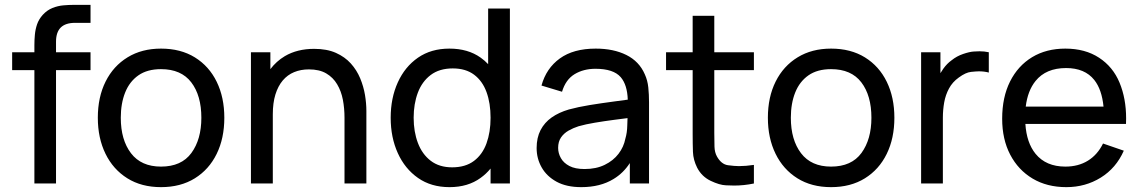

<svg xmlns="http://www.w3.org/2000/svg" viewBox="-20 -755 4694 790"><path d="M121.5 0V-466.5H30V-540H121.5V-569.5Q121.5 -590.5 123.5 -612.2Q125.5 -634 132.5 -654.8Q139.5 -675.5 156 -694Q174 -713.5 196 -722.2Q218 -731 240.8 -733Q263.5 -735 284 -735H352.5V-661H289Q249.5 -661 230 -641.8Q210.5 -622.5 210.5 -583.5V-540H352.5V-466.5H210.5V0Z M642.5 15Q562 15 503.8 -21.5Q445.5 -58 414 -122.5Q382.5 -187 382.5 -270.5Q382.5 -355.5 414.5 -419.5Q446.5 -483.5 505 -519.2Q563.5 -555 642.5 -555Q723.5 -555 782 -518.8Q840.5 -482.5 871.8 -418.2Q903 -354 903 -270.5Q903 -186 871.5 -121.8Q840 -57.5 781.5 -21.2Q723 15 642.5 15ZM642.5 -69.5Q726.5 -69.5 767.5 -125.5Q808.5 -181.5 808.5 -270.5Q808.5 -362 767 -416.2Q725.5 -470.5 642.5 -470.5Q586 -470.5 549.5 -445Q513 -419.5 495 -374.5Q477 -329.5 477 -270.5Q477 -179.5 519 -124.5Q561 -69.5 642.5 -69.5Z M1397.5 0V-270.5Q1397.5 -309 1390.8 -344.5Q1384 -380 1367.2 -408.2Q1350.5 -436.5 1322.2 -453Q1294 -469.5 1251 -469.5Q1217.5 -469.5 1190.2 -458.2Q1163 -447 1143.5 -424Q1124 -401 1113.2 -366.2Q1102.5 -331.5 1102.5 -284.5V0H1012.5V-540H1092.5V-470.5Q1117 -503 1152 -524Q1203 -554 1272.5 -554Q1325 -554 1362 -537.5Q1399 -521 1423.5 -493.8Q1448 -466.5 1462 -432.8Q1476 -399 1481.8 -364.2Q1487.5 -329.5 1487.5 -298.5V0Z M1829.5 15Q1754 15 1700 -22.8Q1646 -60.5 1616.8 -125Q1587.5 -189.5 1587.5 -270.5Q1587.5 -351.5 1616.8 -416Q1646 -480.5 1700 -517.8Q1754 -555 1829 -555Q1905.5 -555 1957.5 -518Q1974.5 -506 1988.5 -491V-720H2078V0H1998.5V-61.5Q1980.5 -39.5 1957.5 -23Q1905.5 15 1829.5 15ZM1840.5 -66.5Q1895 -66.5 1930 -92.8Q1965 -119 1981.8 -165.2Q1998.5 -211.5 1998.5 -270.5Q1998.5 -330.5 1981.8 -376.2Q1965 -422 1930.5 -447.8Q1896 -473.5 1843 -473.5Q1788 -473.5 1752.2 -446.5Q1716.5 -419.5 1699.2 -373.5Q1682 -327.5 1682 -270.5Q1682 -213 1699.5 -166.8Q1717 -120.5 1752.2 -93.5Q1787.5 -66.5 1840.5 -66.5Z M2371.5 15Q2311 15 2270.2 -7.2Q2229.5 -29.5 2208.8 -66Q2188 -102.5 2188 -146Q2188 -188.5 2204.2 -219.8Q2220.5 -251 2250 -271.8Q2279.5 -292.5 2320.5 -304.5Q2359 -315 2406.8 -322.8Q2454.5 -330.5 2503.5 -337Q2534.5 -341 2563 -345Q2561 -406 2534 -437.5Q2504 -472 2430 -472Q2381 -472 2344.2 -449.8Q2307.5 -427.5 2292.5 -377.5L2208 -403Q2227.5 -474 2283.5 -514.5Q2339.5 -555 2431 -555Q2504.5 -555 2557.2 -528.8Q2610 -502.5 2633 -449.5Q2644.5 -424.5 2647.5 -395.2Q2650.5 -366 2650.5 -334V0H2571.5V-84Q2544.5 -42.5 2504.5 -18.5Q2450 15 2371.5 15ZM2385 -59.5Q2433 -59.5 2468.2 -76.8Q2503.5 -94 2525 -122.2Q2546.5 -150.5 2553 -184Q2560.5 -209 2561 -239.5Q2561.5 -256.5 2562 -269Q2534.5 -265.5 2507.5 -262Q2465.5 -256.5 2428 -250.2Q2390.5 -244 2360.5 -235.5Q2338.5 -228.5 2319.2 -217.5Q2300 -206.5 2288.2 -189.2Q2276.5 -172 2276.5 -146.5Q2276.5 -124.5 2287.8 -104.5Q2299 -84.5 2322.8 -72Q2346.5 -59.5 2385 -59.5Z M3082 0Q3041 8.5 3001 8.5Q2994 8.5 2967.2 7.5Q2940.5 6.5 2904 -11Q2867.5 -28.5 2848.5 -65Q2832.5 -97 2831.2 -129.8Q2830 -162.5 2830 -204V-466.5H2720.5V-540H2830V-690H2919V-540H3082V-466.5H2919V-208Q2919 -175 2919.8 -151.5Q2920.5 -128 2930 -111Q2948 -79 2975.2 -75.2Q3002.5 -71.5 3020.5 -71.5Q3048.5 -71.5 3082 -76.5Z M3399.5 15Q3319 15 3260.8 -21.5Q3202.5 -58 3171 -122.5Q3139.5 -187 3139.5 -270.5Q3139.5 -355.5 3171.5 -419.5Q3203.5 -483.5 3262 -519.2Q3320.5 -555 3399.5 -555Q3480.5 -555 3539 -518.8Q3597.5 -482.5 3628.8 -418.2Q3660 -354 3660 -270.5Q3660 -186 3628.5 -121.8Q3597 -57.5 3538.5 -21.2Q3480 15 3399.5 15ZM3399.5 -69.5Q3483.5 -69.5 3524.5 -125.5Q3565.5 -181.5 3565.5 -270.5Q3565.5 -362 3524 -416.2Q3482.5 -470.5 3399.5 -470.5Q3343 -470.5 3306.5 -445Q3270 -419.5 3252 -374.5Q3234 -329.5 3234 -270.5Q3234 -179.5 3276 -124.5Q3318 -69.5 3399.5 -69.5Z M3770 0V-540H3849.5V-454Q3855 -463.5 3861.5 -472.5Q3876.5 -493.5 3895.5 -507Q3916.5 -524 3943 -533Q3969.5 -542 3986.5 -543Q4003.5 -544 4010 -544Q4030.5 -544 4048.5 -540V-456.5Q4029.5 -461.5 4008 -461.5Q3997.5 -461.5 3975.5 -459.2Q3953.5 -457 3925 -436Q3899 -417.5 3884.8 -391Q3870.5 -364.5 3865 -333.8Q3859.5 -303 3859.5 -271V0Z M4367.5 15Q4288 15 4228.8 -20.2Q4169.5 -55.5 4136.5 -118.8Q4103.5 -182 4103.5 -266.5Q4103.5 -355 4136 -419.8Q4168.5 -484.5 4226.8 -519.8Q4285 -555 4363.5 -555Q4445 -555 4502.2 -517.5Q4559.5 -480 4586.5 -414.8Q4613.5 -349.5 4613.5 -268Q4613.5 -256.5 4613 -245H4199Q4204 -167.5 4241 -122Q4284 -69.5 4363.5 -69.5Q4417 -69.5 4456.5 -94Q4496 -118.5 4518.5 -164.5L4604 -135Q4572.5 -63.5 4509.2 -24.2Q4446 15 4367.5 15ZM4520.5 -316.5Q4513.5 -387 4482.5 -426Q4443.5 -475 4366.5 -475Q4284 -475 4241 -422Q4208.5 -382 4200.5 -316.5Z"/></svg>

Font: Cns Manrope Med
Style: Regular
Weight: 500
Designer: Mikhail Sharanda
Foundry: Mikhail Sharanda
Version: Version 4.504